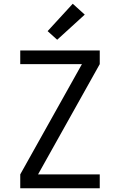

<svg xmlns="http://www.w3.org/2000/svg" viewBox="-20 -1004 640 1024"><path d="M88 0V-74L417 -662H88V-735H512V-662L183 -74H512V0ZM285 -792 234 -838 368 -984 432 -926Z"/></svg>

Font: Iosevka Custom Extended
Style: Regular
Weight: 400
Width: 7
Monospace: yes
Designer: Belleve Invis
Foundry: Belleve Invis
Version: Version 11.2.4; ttfautohint (v1.8.4)